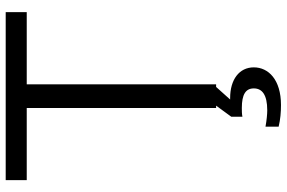

<svg xmlns="http://www.w3.org/2000/svg" viewBox="-182 -578 982 657"><g transform="rotate(-90 308.5 -249.0)"><path d="M268 0H276L238 52V90C248 88 259 88 268 88C314 88 335 101 335 129C335 157 314 175 260 175C247 175 226 173 204 169V214C229 220 254 222 278 222C365 222 407 179 407 129C407 79 365 48 302 48H297L340 0H349V-648H596V-720H21V-648H268Z"/></g></svg>

Font: Aspekta 350
Style: Regular
Weight: 350
Designer: Ivo Dolenc
Version: Version 2.000